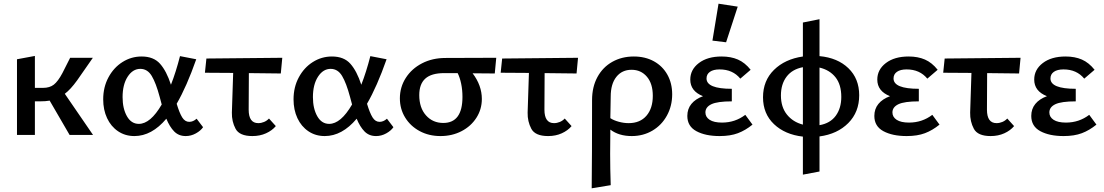

<svg xmlns="http://www.w3.org/2000/svg" viewBox="-20 -731 5978 1040"><path d="M357 0 249 -186Q228 -182 195 -182H169V0H72V-410L169 -428V-255H213Q249 -255 271.5 -272.5Q294 -290 318 -335L360 -418H483L398 -296Q362 -246 331 -223L484 0Z M1080 -42Q1067 -23 1041 -8.5Q1015 6 986 6Q948 6 923.5 -19Q899 -44 881 -88Q802 6 708 6Q658 6 619.5 -20Q581 -46 560 -91Q539 -136 539 -193Q539 -259 567.5 -312Q596 -365 643.5 -395Q691 -425 747 -425Q812 -425 847 -385.5Q882 -346 906 -272Q933 -341 955 -427L1043 -410Q991 -262 937 -169Q952 -119 967 -95Q982 -71 1005 -71Q1026 -71 1045 -88ZM856 -165 845 -206Q825 -281 802 -319.5Q779 -358 740 -358Q699 -358 671.5 -315.5Q644 -273 644 -205Q644 -143 667.5 -101.5Q691 -60 732 -60Q795 -60 856 -165Z M1328 -335 1327 -137Q1327 -64 1379 -64Q1395 -64 1410.5 -70.5Q1426 -77 1437 -89L1474 -48Q1454 -24 1421 -9Q1388 6 1347 6Q1277 6 1256 -33.5Q1235 -73 1236 -121L1243 -336L1090 -337L1098 -414L1509 -418L1501 -333Z M2111 -42Q2098 -23 2072 -8.5Q2046 6 2017 6Q1979 6 1954.5 -19Q1930 -44 1912 -88Q1833 6 1739 6Q1689 6 1650.5 -20Q1612 -46 1591 -91Q1570 -136 1570 -193Q1570 -259 1598.5 -312Q1627 -365 1674.5 -395Q1722 -425 1778 -425Q1843 -425 1878 -385.5Q1913 -346 1937 -272Q1964 -341 1986 -427L2074 -410Q2022 -262 1968 -169Q1983 -119 1998 -95Q2013 -71 2036 -71Q2057 -71 2076 -88ZM1887 -165 1876 -206Q1856 -281 1833 -319.5Q1810 -358 1771 -358Q1730 -358 1702.5 -315.5Q1675 -273 1675 -205Q1675 -143 1698.5 -101.5Q1722 -60 1763 -60Q1826 -60 1887 -165Z M2660 -333 2540 -334Q2590 -268 2590 -195Q2590 -139 2560.5 -93Q2531 -47 2480 -20.5Q2429 6 2366 6Q2303 6 2253 -21Q2203 -48 2174.5 -94.5Q2146 -141 2146 -198Q2146 -259 2178 -309Q2210 -359 2266 -388Q2322 -417 2393 -417L2668 -418ZM2459 -335H2386Q2317 -335 2284 -305.5Q2251 -276 2251 -216Q2251 -147 2287.5 -106Q2324 -65 2381 -65Q2485 -65 2485 -206Q2485 -244 2478 -277.5Q2471 -311 2459 -335Z M2930 -335 2929 -137Q2929 -64 2981 -64Q2997 -64 3012.5 -70.5Q3028 -77 3039 -89L3076 -48Q3056 -24 3023 -9Q2990 6 2949 6Q2879 6 2858 -33.5Q2837 -73 2838 -121L2845 -336L2692 -337L2700 -414L3111 -418L3103 -333Z M3621 -220Q3621 -157 3592.5 -105Q3564 -53 3514 -23.5Q3464 6 3402 6Q3332 6 3286 -29Q3285 21 3285 103Q3285 182 3288 272L3185 289Q3187 124 3187 -189Q3187 -260 3216 -313.5Q3245 -367 3296.5 -396Q3348 -425 3413 -425Q3475 -425 3522 -399Q3569 -373 3595 -326.5Q3621 -280 3621 -220ZM3516 -212Q3516 -278 3484 -315.5Q3452 -353 3401 -353Q3349 -353 3318.5 -314.5Q3288 -276 3288 -208L3286 -91Q3304 -79 3331.5 -71.5Q3359 -64 3385 -64Q3447 -64 3481.5 -104Q3516 -144 3516 -212Z M3913 -502 3839 -511 3872 -711 3976 -695ZM4056 -56Q4018 -25 3977 -9.5Q3936 6 3878 6Q3801 6 3752 -20.5Q3703 -47 3703 -103Q3703 -141 3725 -168Q3747 -195 3788 -210Q3719 -237 3719 -300Q3719 -354 3765.5 -389.5Q3812 -425 3889 -425Q3939 -425 3977 -408.5Q4015 -392 4046 -353L3990 -305Q3949 -355 3878 -355Q3844 -355 3825.5 -342Q3807 -329 3807 -306Q3807 -250 3944 -250V-182Q3866 -182 3833.5 -166.5Q3801 -151 3801 -122Q3801 -97 3824 -82Q3847 -67 3891 -67Q3962 -67 4017 -109Z M4419 8V198L4329 215V9Q4232 -2 4172.5 -58.5Q4113 -115 4113 -204Q4113 -294 4172.5 -352.5Q4232 -411 4329 -425V-609L4419 -627V-427Q4517 -418 4575.5 -361.5Q4634 -305 4634 -215Q4634 -124 4575 -64.5Q4516 -5 4419 8ZM4329 -56V-367Q4271 -356 4240.5 -315.5Q4210 -275 4210 -214Q4210 -151 4242.5 -110.5Q4275 -70 4329 -56ZM4537 -206Q4537 -273 4505.5 -312.5Q4474 -352 4419 -365V-53Q4477 -63 4507 -104Q4537 -145 4537 -206Z M5069 -56Q5031 -25 4990 -9.5Q4949 6 4891 6Q4814 6 4765 -20.5Q4716 -47 4716 -103Q4716 -141 4738 -168Q4760 -195 4801 -210Q4732 -237 4732 -300Q4732 -354 4778.5 -389.5Q4825 -425 4902 -425Q4952 -425 4990 -408.5Q5028 -392 5059 -353L5003 -305Q4962 -355 4891 -355Q4857 -355 4838.5 -342Q4820 -329 4820 -306Q4820 -250 4957 -250V-182Q4879 -182 4846.5 -166.5Q4814 -151 4814 -122Q4814 -97 4837 -82Q4860 -67 4904 -67Q4975 -67 5030 -109Z M5327 -335 5326 -137Q5326 -64 5378 -64Q5394 -64 5409.5 -70.5Q5425 -77 5436 -89L5473 -48Q5453 -24 5420 -9Q5387 6 5346 6Q5276 6 5255 -33.5Q5234 -73 5235 -121L5242 -336L5089 -337L5097 -414L5508 -418L5500 -333Z M5919 -56Q5881 -25 5840 -9.5Q5799 6 5741 6Q5664 6 5615 -20.5Q5566 -47 5566 -103Q5566 -141 5588 -168Q5610 -195 5651 -210Q5582 -237 5582 -300Q5582 -354 5628.5 -389.5Q5675 -425 5752 -425Q5802 -425 5840 -408.5Q5878 -392 5909 -353L5853 -305Q5812 -355 5741 -355Q5707 -355 5688.5 -342Q5670 -329 5670 -306Q5670 -250 5807 -250V-182Q5729 -182 5696.5 -166.5Q5664 -151 5664 -122Q5664 -97 5687 -82Q5710 -67 5754 -67Q5825 -67 5880 -109Z"/></svg>

Font: Ysabeau Infant Semibold
Style: Regular
Weight: 600
Designer: Christian Thalmann (Catharsis Fonts)
Version: Version 0.003